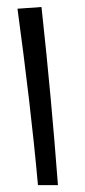

<svg xmlns="http://www.w3.org/2000/svg" viewBox="-20 -538 248 558"><path d="M90.3 0Q79.6 -119.1 64.2 -250Q48.8 -380.9 30.8 -512.7L100.6 -517.6Q115.7 -378.9 127.2 -253.4Q138.7 -127.9 148.4 0Z"/></svg>

Font: Markazi Text Medium
Style: Regular
Weight: 500
Designer: Borna Izadpanah (Arabic designer), Fiona Ross (Arabic design director) and Florian Runge (Latin designer)
Foundry: Borna Izadpanah and Florian Runge
Version: Version 1.001